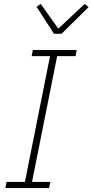

<svg xmlns="http://www.w3.org/2000/svg" viewBox="-20 -951 468 971"><path d="M7 0 13 -31H106L233 -667H140L146 -698H368L362 -667H269L142 -31H235L228 0ZM253 -780 165 -917 186 -931 275 -806 408 -931 428 -915 291 -780Z"/></svg>

Font: IBM Plex Sans Condensed ExtraLight
Style: Italic
Weight: 200
Width: 3
Italic angle: -11°
Designer: Mike Abbink, Paul van der Laan, Pieter van Rosmalen
Foundry: Bold Monday
Version: Version 1.3